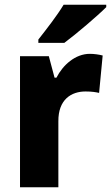

<svg xmlns="http://www.w3.org/2000/svg" viewBox="-20 -786 466 806"><path d="M426 -756V-766H247C220 -721 174 -662 141 -620V-606H250C301 -644 389 -719 426 -756ZM357 -560C296 -560 244 -513 217 -460H209L185 -550H64V0H225V-276C224 -370 281 -402 339 -402C366 -402 383 -399 396 -396L411 -553C396 -557 375 -560 357 -560Z"/></svg>

Font: Noto Sans Myanmar UI SemiCondensed ExtraBold
Style: Regular
Weight: 800
Width: 4
Designer: Monotype Design Team
Foundry: Monotype Imaging Inc.
Version: Version 2.103